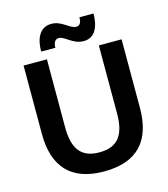

<svg xmlns="http://www.w3.org/2000/svg" viewBox="-122 -924 906 1033"><g transform="rotate(-15 331.0 -407.5)"><path d="M248.3 -698.3C248.3 -730 260.8 -744.2 279.2 -744.2C312.5 -744.2 345 -693.3 405.8 -693.3C472.5 -693.3 494.2 -756.7 494.2 -823.3H415.8C415.8 -792.5 405.8 -778.3 386.7 -778.3C350.8 -778.3 319.2 -828.3 260 -828.3C191.7 -828.3 169.2 -765 169.2 -698.3ZM330.8 12.5C518.3 12.5 604.2 -87.5 604.2 -269.2V-650H477.5V-271.7C477.5 -156.7 439.2 -93.3 332.5 -93.3C226.7 -93.3 188.3 -156.7 188.3 -271.7V-650H58.3V-269.2C58.3 -87.5 145.8 12.5 330.8 12.5Z"/></g></svg>

Font: Familjen Grotesk SemiBold
Style: Regular
Weight: 600
Designer: Anders Wikstroem, Jonas Baeckman, Matilda Gysing, Kristian Moeller
Foundry: Familjen STHLM AB
Version: Version 2.000